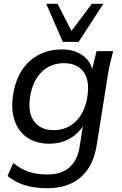

<svg xmlns="http://www.w3.org/2000/svg" viewBox="-20 -774 648 1018"><path d="M229 224Q165 224 112 208Q59 192 20 159L50 91Q78 112 105.5 125.5Q133 139 164.5 145Q196 151 232 151Q306 151 348.5 113Q391 75 402 5L424 -136H436Q412 -79 360 -45.5Q308 -12 241 -12Q172 -12 124.5 -44.5Q77 -77 57 -136.5Q37 -196 50 -275Q69 -390 138.5 -451Q208 -512 308 -512Q375 -512 420 -479Q465 -446 473 -388L466 -397L492 -503H580Q572 -473 565 -443Q558 -413 553 -384L493 -6Q476 106 409 165Q342 224 229 224ZM265 -84Q335 -84 382.5 -131Q430 -178 443 -261Q457 -347 423 -393Q389 -439 319 -439Q249 -439 201.5 -393Q154 -347 140 -263Q126 -178 160.5 -131Q195 -84 265 -84ZM313 -552 225 -754H285L359 -610L467 -754H528L397 -552Z"/></svg>

Font: Mulish ExtraLight Medium
Style: Italic
Weight: 500
Italic angle: -9°
Version: Version 3.603